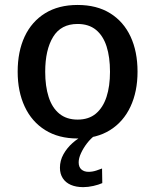

<svg xmlns="http://www.w3.org/2000/svg" viewBox="-20 -560 639 790"><path d="M299.3 9.8Q221.2 9.8 166 -24.7Q110.8 -59.1 81.8 -121.1Q52.7 -183.1 52.7 -265.1Q52.7 -348.1 81.5 -409.7Q110.4 -471.2 165.5 -505.4Q220.7 -539.6 299.3 -539.6Q378.4 -539.6 433.3 -505.4Q488.3 -471.2 517.1 -409.7Q545.9 -348.1 545.9 -265.1Q545.9 -183.1 516.8 -121.1Q487.8 -59.1 432.9 -24.7Q377.9 9.8 299.3 9.8ZM299.3 -67.9Q345.2 -67.9 374.5 -92.5Q403.8 -117.2 418.2 -161.1Q432.6 -205.1 432.6 -264.6Q432.6 -325.2 418.5 -369.1Q404.3 -413.1 374.8 -437.3Q345.2 -461.4 299.3 -461.4Q231 -461.4 198.5 -408.2Q166 -355 166 -264.6Q166 -205.1 180.2 -160.9Q194.3 -116.7 224.1 -92.3Q253.9 -67.9 299.3 -67.9ZM322.3 210Q293 210 271.5 200.7Q250 191.4 238.3 173.3Q226.6 155.3 226.6 130.4Q226.6 100.6 241.2 74.5Q255.9 48.3 278.6 28.3Q301.3 8.3 323.7 -2H369.6Q353 10.3 338.1 29.5Q323.2 48.8 313.5 69.8Q303.7 90.8 303.7 107.9Q303.7 127.4 314.9 137.2Q326.2 147 344.2 147Q360.4 147 376.7 141.6Q393.1 136.2 399.9 133.3L400.9 193.4Q385.7 200.2 364 205.1Q342.3 210 322.3 210Z"/></svg>

Font: Comme Medium
Style: Regular
Weight: 500
Version: Version 1.000;gftools[0.9.27]